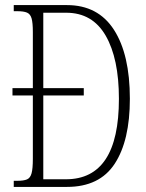

<svg xmlns="http://www.w3.org/2000/svg" viewBox="-20 -734 575 754"><path d="M34 0V-24H48Q73 -24 86 -29.5Q99 -35 104 -53.5Q109 -72 109 -110V-359H29V-388H109V-608Q109 -645 104 -662Q99 -679 86 -684.5Q73 -690 48 -690H34V-714H243Q365 -714 427.5 -617Q490 -520 490 -346Q490 -182 430.5 -91Q371 0 243 0ZM239 -30Q447 -30 447 -346Q447 -504 395 -594Q343 -684 240 -684H150V-388H309V-359H150V-30Z"/></svg>

Font: Noto Serif Myanmar ExtraCondensed ExtraLight
Style: Regular
Weight: 200
Width: 2
Designer: Ben Mitchell and the Monotype Design Team
Foundry: Monotype Imaging Inc.
Version: Version 2.106; ttfautohint (v1.8.4.7-5d5b)